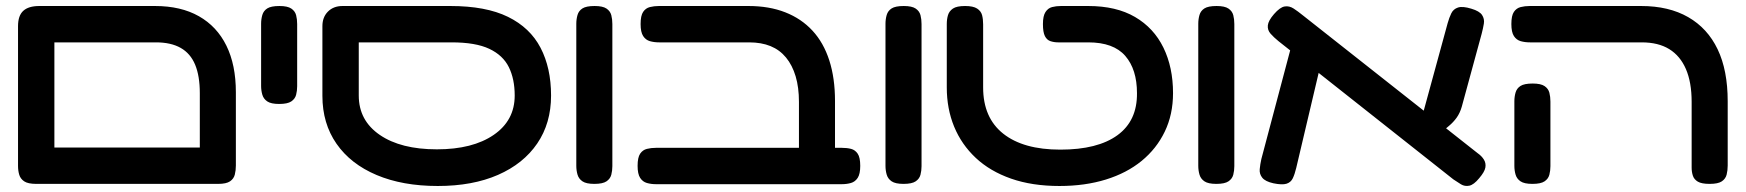

<svg xmlns="http://www.w3.org/2000/svg" viewBox="-20 -603 5810 639"><path d="M101 9Q73 9 60.5 0.5Q48 -8 44 -21.5Q40 -35 40 -51V-516Q40 -551 57.5 -567Q75 -583 111 -583H496Q582 -583 642 -549Q702 -515 733.5 -451Q765 -387 765 -296V-52Q765 -36 761.5 -22Q758 -8 745.5 0.5Q733 9 706 9Q679 9 666 1.5Q653 -6 649 -18.5Q645 -31 645 -45V-293Q645 -350 629.5 -387.5Q614 -425 581.5 -443.5Q549 -462 499 -462H161V-52Q161 -35 157.5 -21.5Q154 -8 141.5 0.5Q129 9 101 9ZM96 9 97 -112H708L710 9Z M909 -257Q882 -257 869.5 -265.5Q857 -274 853 -288Q849 -302 849 -317V-524Q849 -539 853 -553Q857 -567 869.5 -575Q882 -583 910 -583Q937 -583 949.5 -574.5Q962 -566 965.5 -552.5Q969 -539 969 -523V-316Q969 -301 965.5 -287.5Q962 -274 949.5 -265.5Q937 -257 909 -257Z M1437 16Q1320 16 1233.5 -20.5Q1147 -57 1100 -124.5Q1053 -192 1053 -284V-516Q1053 -546 1071.5 -564.5Q1090 -583 1120 -583H1479Q1597 -583 1670.5 -547Q1744 -511 1779 -444Q1814 -377 1814 -285Q1814 -193 1768 -125.5Q1722 -58 1637.5 -21Q1553 16 1437 16ZM1434 -106Q1553 -106 1623 -154Q1693 -202 1693 -285Q1693 -340 1673.5 -379.5Q1654 -419 1608.5 -440.5Q1563 -462 1483 -462H1174V-285Q1174 -202 1244 -154Q1314 -106 1434 -106Z M1958 9Q1931 9 1918.5 0.5Q1906 -8 1902 -22Q1898 -36 1898 -51V-524Q1898 -539 1902 -553Q1906 -567 1918.5 -575Q1931 -583 1959 -583Q1986 -583 1998.5 -574.5Q2011 -566 2014.5 -552.5Q2018 -539 2018 -523V-50Q2018 -35 2014.5 -21.5Q2011 -8 1998.5 0.5Q1986 9 1958 9Z M2699 10Q2680 10 2666.5 3.5Q2653 -3 2646 -15.5Q2639 -28 2639 -45V-264Q2639 -312 2628 -349Q2617 -386 2596 -411.5Q2575 -437 2544.5 -449.5Q2514 -462 2473 -462H2174Q2157 -462 2143 -466Q2129 -470 2120.5 -483Q2112 -496 2112 -523Q2112 -551 2120.5 -563.5Q2129 -576 2143 -579.5Q2157 -583 2173 -583H2471Q2540 -583 2593.5 -562Q2647 -541 2684 -501Q2721 -461 2740 -402Q2759 -343 2759 -267V-52Q2759 -32 2752 -18.5Q2745 -5 2731.5 2.5Q2718 10 2699 10ZM2164 10Q2147 10 2133 6Q2119 2 2110.5 -11Q2102 -24 2102 -51Q2102 -79 2110.5 -91.5Q2119 -104 2133 -107.5Q2147 -111 2163 -111H2782Q2799 -111 2812.5 -107.5Q2826 -104 2834.5 -91.5Q2843 -79 2843 -51Q2843 -24 2834.5 -11Q2826 2 2812 6Q2798 10 2781 10Z M2987 9Q2960 9 2947.5 0.5Q2935 -8 2931 -22Q2927 -36 2927 -51V-524Q2927 -539 2931 -553Q2935 -567 2947.5 -575Q2960 -583 2988 -583Q3015 -583 3027.5 -574.5Q3040 -566 3043.5 -552.5Q3047 -539 3047 -523V-50Q3047 -35 3043.5 -21.5Q3040 -8 3027.5 0.5Q3015 9 2987 9Z M3506 16Q3415 16 3345 -8.5Q3275 -33 3227.5 -77.5Q3180 -122 3155.5 -181.5Q3131 -241 3131 -312V-523Q3131 -539 3135 -552.5Q3139 -566 3151.5 -574.5Q3164 -583 3192 -583Q3219 -583 3232 -574.5Q3245 -566 3248.5 -552.5Q3252 -539 3252 -522V-312Q3252 -211 3319 -158Q3386 -105 3509 -105Q3633 -105 3699 -153Q3765 -201 3764 -293Q3764 -372 3725 -417Q3686 -462 3602 -462H3502Q3488 -462 3476 -466Q3464 -470 3457.5 -483Q3451 -496 3451 -523Q3451 -550 3459.5 -563Q3468 -576 3481.5 -579.5Q3495 -583 3511 -583H3602Q3695 -583 3757.5 -546.5Q3820 -510 3852 -444.5Q3884 -379 3884 -293Q3884 -222 3856.5 -165Q3829 -108 3779.5 -67.5Q3730 -27 3660.5 -5.5Q3591 16 3506 16Z M4028 9Q4001 9 3988.5 0.5Q3976 -8 3972 -22Q3968 -36 3968 -51V-524Q3968 -539 3972 -553Q3976 -567 3988.5 -575Q4001 -583 4029 -583Q4056 -583 4068.5 -574.5Q4081 -566 4084.5 -552.5Q4088 -539 4088 -523V-50Q4088 -35 4084.5 -21.5Q4081 -8 4068.5 0.5Q4056 9 4028 9Z M4903 -10Q4885 12 4870 15Q4855 18 4842.5 10.5Q4830 3 4817 -6L4235 -466Q4219 -479 4208.5 -491Q4198 -503 4199.5 -518.5Q4201 -534 4220 -556Q4240 -579 4255.5 -581.5Q4271 -584 4285.5 -574.5Q4300 -565 4316 -552L4898 -93Q4911 -84 4918.5 -72Q4926 -60 4923.5 -45.5Q4921 -31 4903 -10ZM4218 7Q4191 1 4181 -11.5Q4171 -24 4172.5 -40Q4174 -56 4178 -74L4278 -451L4378 -400L4294 -44Q4289 -23 4282.5 -9.5Q4276 4 4261.5 8.5Q4247 13 4218 7ZM4759 -148 4710 -204 4798 -526Q4803 -544 4810 -558.5Q4817 -573 4832.5 -578Q4848 -583 4877 -574Q4904 -566 4912.5 -553Q4921 -540 4918.5 -524.5Q4916 -509 4911 -490L4845 -248Q4839 -227 4828 -211.5Q4817 -196 4800 -182Q4783 -168 4759 -148Z M5670 9Q5643 9 5630.5 1.5Q5618 -6 5614 -18.5Q5610 -31 5610 -45V-264Q5610 -329 5591 -373Q5572 -417 5535.5 -439.5Q5499 -462 5444 -462H5072Q5055 -462 5041 -466Q5027 -470 5018.5 -483Q5010 -496 5010 -523Q5010 -551 5018.5 -563.5Q5027 -576 5041 -579.5Q5055 -583 5071 -583H5442Q5534 -583 5598.5 -546Q5663 -509 5696.5 -439Q5730 -369 5730 -266V-52Q5730 -36 5726.5 -22Q5723 -8 5710.5 0.5Q5698 9 5670 9ZM5080 9Q5053 9 5040.5 0.5Q5028 -8 5024 -22Q5020 -36 5020 -51V-266Q5020 -281 5024 -295Q5028 -309 5040.5 -317Q5053 -325 5081 -325Q5108 -325 5120.5 -316.5Q5133 -308 5136.5 -294.5Q5140 -281 5140 -265V-50Q5140 -35 5136.5 -21.5Q5133 -8 5120.5 0.5Q5108 9 5080 9Z"/></svg>

Font: Fredoka Expanded Medium
Style: Regular
Weight: 500
Width: 7
Designer: Ben Nathan
Foundry: Milena B. Brandão, Ben Nathan
Version: Version 2.001